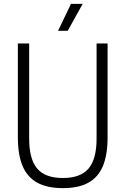

<svg xmlns="http://www.w3.org/2000/svg" viewBox="-20 -965 650 994"><path d="M72.5 -254.5V-740H131V-247Q131 -142 172.2 -92.8Q213.5 -43.5 305.5 -43.5Q397.5 -43.5 438.8 -92.8Q480 -142 480 -247V-740H537V-254.5Q537 -163.5 512.8 -105.5Q488.5 -47.5 437.5 -19.2Q386.5 9 305.5 9Q224.5 9 173 -19.2Q121.5 -47.5 97 -105.5Q72.5 -163.5 72.5 -254.5ZM280.5 -805.5 347.5 -945H408L330.5 -805.5Z"/></svg>

Font: Encode Sans Condensed Light
Style: Regular
Weight: 300
Width: 3
Designer: Multiple Designers
Foundry: Impallari Type
Version: Version 2.000